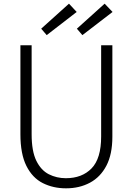

<svg xmlns="http://www.w3.org/2000/svg" viewBox="-20 -1014 723 1044"><path d="M339 10Q269 10 212.5 -18.5Q156 -47 123.5 -112Q91 -177 91 -284V-768H152V-284Q152 -192 177.5 -140Q203 -88 245.5 -66.5Q288 -45 338 -45Q426 -45 478 -98.5Q530 -152 530 -272V-768H591V-271Q591 -175 558.5 -113Q526 -51 469 -20.5Q412 10 339 10ZM234 -823 204 -858 355 -994 397 -949ZM428 -823 398 -858 549 -994 592 -949Z"/></svg>

Font: Yaldevi Light
Style: Regular
Weight: 300
Designer: Sol Matas, Rajitha Manaperi, Kosala Senevirathne
Foundry: Mooniak
Version: Version 1.100